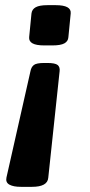

<svg xmlns="http://www.w3.org/2000/svg" viewBox="-20 -545 348 744"><path d="M163 -301Q194 -301 203.5 -293Q213 -285 211 -269L167 144Q164 179 104 179H61Q32 179 16.5 170.5Q1 162 5 143L98 -269Q101 -285 111 -293Q121 -301 152 -301ZM196 -525Q257 -525 254 -493L245 -401Q244 -385 229.5 -377Q215 -369 183 -369H151Q90 -369 93 -401L102 -493Q104 -509 118.5 -517Q133 -525 164 -525Z"/></svg>

Font: Asap Semi Expanded Semi Expanded Regular
Style: Bold Italic
Weight: 700
Width: 6
Italic angle: -6°
Designer: Pablo Cosgaya
Foundry: Omnibus-Type
Version: Version 3.001; ttfautohint (v1.8.4.7-5d5b)